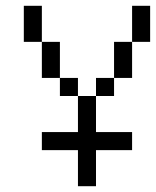

<svg xmlns="http://www.w3.org/2000/svg" viewBox="-20 -645 540 665"><path d="M437.5 -125V-187.5H312.5Q312.5 -187.5 312.5 -312.5H250Q250 -312.5 250 -187.5H125V-125H250Q250 -125 250 0H312.5Q312.5 0 312.5 -125ZM250 -312.5V-375H187.5V-312.5ZM312.5 -312.5H375V-375H312.5ZM187.5 -375Q187.5 -375 187.5 -500H125Q125 -500 125 -375ZM375 -375H437.5Q437.5 -375 437.5 -500H375Q375 -500 375 -375ZM125 -500Q125 -500 125 -625H62.5Q62.5 -625 62.5 -500ZM437.5 -500H500Q500 -500 500 -625H437.5Q437.5 -625 437.5 -500Z"/></svg>

Font: CalcUnifontExMono
Style: Regular
Weight: 500
Version: Version 15.0.06